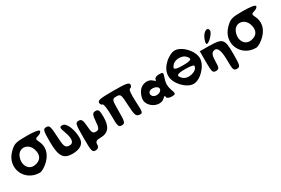

<svg xmlns="http://www.w3.org/2000/svg" viewBox="115 -2233 5478 3740"><g transform="rotate(-30 2854.0 -363.0)"><path d="M146 -679C-98 -435 63 -50 409 -50C455 -50 546 -104 612 -171C739 -299 767 -450 691 -592C659 -652 667 -671 734 -688C780 -699 817 -729 817 -754C817 -782 713 -800 542 -800C292 -800 256 -789 146 -679ZM545 -496C598 -346 538 -243 388 -225C239 -207 155 -371 229 -533C296 -681 488 -658 545 -496Z M877 -475C877 -154 942 -50 1143 -50C1322 -50 1418 -121 1418 -254C1418 -446 1336 -633 1252 -633C1179 -633 1177 -621 1230 -471C1294 -292 1262 -201 1143 -223C1077 -235 1062 -281 1052 -498C1041 -723 1028 -758 958 -758C885 -758 877 -729 877 -475Z M1484 -217C1484 87 1491 117 1567 117C1621 117 1650 87 1650 33C1650 -30 1679 -50 1771 -50C1945 -50 2025 -150 2025 -367C2025 -521 2012 -550 1944 -550C1879 -550 1860 -515 1850 -373C1840 -227 1823 -196 1754 -196C1685 -196 1669 -227 1659 -373C1649 -515 1630 -550 1565 -550C1491 -550 1484 -521 1484 -217Z M2087 -654C2087 -621 2106 -592 2128 -592C2152 -592 2170 -475 2170 -321C2170 -79 2179 -50 2253 -50C2327 -50 2337 -79 2337 -321C2337 -579 2342 -592 2439 -592C2535 -592 2541 -577 2553 -331C2564 -106 2577 -69 2649 -58C2727 -46 2732 -65 2718 -319C2709 -494 2720 -592 2749 -592C2773 -592 2795 -621 2795 -654C2795 -705 2729 -717 2441 -717C2153 -717 2087 -705 2087 -654Z M2918 -458C2882 -408 2853 -327 2853 -279C2853 -104 3101 18 3219 -100C3257 -138 3269 -138 3269 -100C3269 -73 3317 -50 3371 -50C3466 -50 3471 -58 3430 -175C3399 -263 3399 -337 3430 -425C3471 -542 3466 -550 3371 -550C3317 -550 3269 -527 3269 -500C3269 -462 3257 -462 3219 -500C3140 -579 2989 -558 2918 -458ZM3249 -300C3249 -225 3113 -190 3053 -250C3030 -273 3024 -313 3039 -338C3080 -406 3249 -375 3249 -300Z M3635 -679C3552 -596 3515 -517 3515 -425C3515 -258 3712 -50 3869 -50C4026 -50 4223 -258 4223 -425C4223 -592 4026 -800 3869 -800C3803 -800 3706 -750 3635 -679ZM4006 -583C4094 -495 4061 -467 3869 -467C3677 -467 3643 -495 3731 -583C3793 -645 3944 -645 4006 -583ZM4056 -350C4056 -233 3824 -174 3731 -267C3643 -355 3677 -383 3869 -383C3973 -383 4056 -369 4056 -350Z M4288 -296C4288 -79 4298 -50 4371 -50C4441 -50 4454 -77 4454 -219C4454 -336 4475 -395 4521 -413C4619 -450 4663 -354 4663 -104C4663 88 4674 117 4746 117C4821 117 4829 87 4829 -175C4829 -508 4802 -538 4484 -540L4288 -542ZM4499 -729C4472 -671 4460 -611 4471 -600C4505 -567 4663 -721 4663 -788C4663 -886 4552 -846 4499 -729Z M5009 -679C4765 -435 4926 -50 5272 -50C5318 -50 5409 -104 5475 -171C5602 -299 5630 -450 5554 -592C5522 -652 5530 -671 5597 -688C5643 -699 5680 -729 5680 -754C5680 -782 5576 -800 5405 -800C5155 -800 5119 -789 5009 -679ZM5408 -496C5461 -346 5401 -243 5251 -225C5102 -207 5018 -371 5092 -533C5159 -681 5351 -658 5408 -496Z"/></g></svg>

Font: Hussar Skorodowane
Style: Bold
Weight: 700
Foundry: Cannot Into Space Fonts
Version: Version 0.892